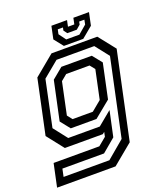

<svg xmlns="http://www.w3.org/2000/svg" viewBox="-178 -800 965 1109"><g transform="rotate(-20 304.0 -245.0)"><path d="M-20 200 10 59H291L340 18.5L346 -10L334 0H100.5L19.5 -103L90.5 -437L215 -540H496.5L578 -437L464 97L339.5 200ZM36.5 154.5H318L426.5 63L527.5 -411L461.5 -495H229.5L132 -414.5L72.5 -132L138.5 -47.5H332.5L418 -118L384.5 38L302.5 107H46.5ZM171.5 -95 124.5 -154 175.5 -392.5 242 -447.5H429L475.5 -389.5L430.5 -177.5L329.5 -95ZM199.5 -141.5H324L384.5 -191.5L422 -368.5L397.5 -399H254L217 -368.5L175.5 -172ZM297 -556 252.5 -612 269 -690H365L357 -652H396L404 -690H500L483.5 -612L416 -556ZM322.5 -586.5H403.5L454.5 -630L460 -658H428L424.5 -640.5L399 -618.5H340.5L324.5 -640.5L328.5 -658H296.5L290.5 -630Z"/></g></svg>

Font: Tourney Medium
Style: Italic
Weight: 500
Italic angle: -12°
Version: Version 1.015